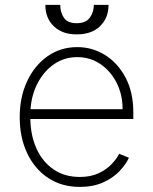

<svg xmlns="http://www.w3.org/2000/svg" viewBox="-20 -744 618 776"><path d="M302.6 11.4Q228.7 11.4 174 -25.2Q119.3 -61.8 89.5 -125.4Q59.7 -188.9 59.7 -270.2Q59.7 -351.9 89.7 -415.8Q119.7 -479.8 172.2 -516.7Q224.8 -553.6 292.3 -553.6Q353.3 -553.6 404.8 -521.5Q456.3 -489.3 487.6 -430.2Q518.8 -371.1 518.8 -290.1V-263.1H102.6Q103.7 -196 127.7 -143.1Q151.6 -90.2 196.2 -59.5Q240.8 -28.8 302.6 -28.8Q346.9 -28.8 378.7 -43.9Q410.5 -58.9 431.1 -80.6Q451.7 -102.3 461.6 -122.5L501.1 -106.5Q488.6 -79.2 462.5 -51.8Q436.4 -24.5 396.5 -6.6Q356.5 11.4 302.6 11.4ZM103.3 -302.6H475.5Q475.5 -361.9 451.3 -409.4Q427.2 -457 385.7 -485.1Q344.1 -513.1 292.3 -513.1Q240.4 -513.1 199.4 -485.3Q158.4 -457.4 133 -409.6Q107.6 -361.9 103.3 -302.6ZM359.4 -724.4H418.7Q418.7 -671.2 384.2 -638Q349.8 -604.8 289.8 -605.1Q231.9 -604.8 197.4 -638Q163 -671.2 163.4 -724.4H223.4Q223.4 -694.2 238.3 -672.2Q253.2 -650.2 289.8 -650.2Q326.7 -650.2 342.9 -672.4Q359 -694.6 359.4 -724.4Z"/></svg>

Font: Inter UI Extra Light
Style: Regular
Weight: 200
Designer: Rasmus Andersson
Foundry: rsms
Version: 3.2;8d6f07862